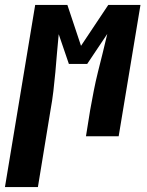

<svg xmlns="http://www.w3.org/2000/svg" viewBox="-73 -550 593 775"><path d="M-53 205 69 -530H199L254 -365L364 -530H494L406 0H274L291 -106Q298 -145 305.5 -183.5Q313 -222 322.5 -260Q332 -298 341.5 -336Q351 -374 360 -413L279 -292H205L164 -412Q160 -374 157 -335.5Q154 -297 150.5 -259Q147 -221 142.5 -182.5Q138 -144 131 -106L80 205Z"/></svg>

Font: Iosevka Slab Heavy
Style: Italic
Weight: 900
Italic angle: -9°
Monospace: yes
Designer: Belleve Invis
Foundry: Belleve Invis
Version: Version 11.1.0; ttfautohint (v1.8.3)